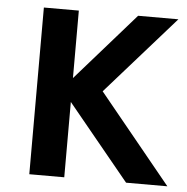

<svg xmlns="http://www.w3.org/2000/svg" viewBox="-49 -727 737 755"><g transform="rotate(5 319.5 -350.0)"><path d="M94 -679V-21H232V-679ZM466 -679 192 -367 476 -21H639L353 -371L625 -679Z"/></g></svg>

Font: SpinnyJost
Style: Regular
Weight: 600
Version: Version 3.710